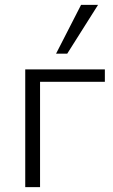

<svg xmlns="http://www.w3.org/2000/svg" viewBox="-20 -771 465 791"><path d="M84 0V-485H412V-434H145V0ZM211 -550 314 -751H384L257 -550Z"/></svg>

Font: Nunito Sans Light
Style: Regular
Weight: 300
Designer: Vernon Adams
Foundry: Vernon Adams
Version: Version 3.101; ttfautohint (v1.8.4.7-5d5b);gftools[0.9.27]